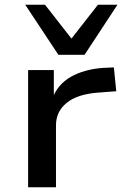

<svg xmlns="http://www.w3.org/2000/svg" viewBox="-20 -786 521 806"><path d="M98 0V-492H206V-371H199Q222 -432 277.5 -463.5Q333 -495 412 -501L458 -503L468 -403L389 -397Q303 -390 259 -353.5Q215 -317 215 -260V0ZM225 -556 86 -766H169L280 -624L391 -766H473L335 -556Z"/></svg>

Font: Nunito Sans 10pt Expanded SemiBold
Style: Regular
Weight: 600
Width: 7
Designer: Vernon Adams
Foundry: Vernon Adams
Version: Version 3.101;gftools[0.9.27]